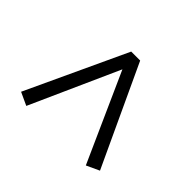

<svg xmlns="http://www.w3.org/2000/svg" viewBox="-103 -608 757 757"><g transform="rotate(-45 275.0 -230.0)"><path d="M497 -255V-205L78 -10L53 -64L423 -230L53 -396L78 -450Z"/></g></svg>

Font: Ysabeau SC Medium
Style: Regular
Weight: 500
Designer: Christian Thalmann (Catharsis Fonts)
Version: Version 0.003